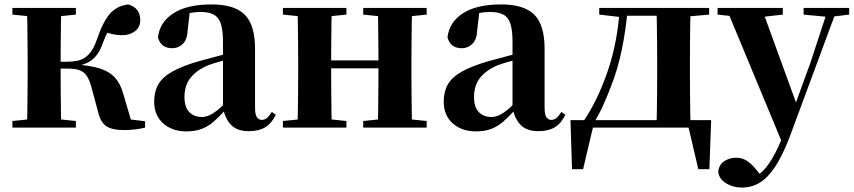

<svg xmlns="http://www.w3.org/2000/svg" viewBox="-20 -577 3861 868"><path d="M36 0V-30L145 -41H215L323 -30V0ZM36 -511V-541H323V-511L215 -500H145ZM101 0Q103 -26 103.5 -68Q104 -110 104.5 -156Q105 -202 105 -236V-305Q105 -339 104.5 -385Q104 -431 103.5 -473.5Q103 -516 101 -541H257Q256 -516 255.5 -473Q255 -430 254.5 -381.5Q254 -333 254 -293V-272Q254 -220 254.5 -166.5Q255 -113 255.5 -69.5Q256 -26 257 0ZM424 -69 393 -184Q384 -217 371.5 -235Q359 -253 338.5 -260Q318 -267 284 -267H179V-298H284Q312 -298 336.5 -304Q361 -310 382 -332Q403 -354 419 -401Q446 -480 477.5 -515.5Q509 -551 560 -557Q614 -541 614 -486Q614 -454 590.5 -436Q567 -418 533 -418Q509 -418 491 -422Q473 -426 451 -434L503 -480Q482 -455 470 -436.5Q458 -418 447 -388Q433 -346 413.5 -323.5Q394 -301 370 -291Q346 -281 316 -276L319 -286Q388 -281 431 -267.5Q474 -254 499 -227Q524 -200 537 -154L579 -11L475 -48L636 -29V0Q616 5 591 8Q566 11 543 11Q486 11 460.5 -6.5Q435 -24 424 -69Z M822 17Q759 17 718 -19Q677 -55 677 -118Q677 -163 696 -196Q715 -229 761 -254.5Q807 -280 885 -302Q924 -313 974.5 -326Q1025 -339 1065 -349V-323Q1025 -313 985 -302Q945 -291 921 -282Q869 -260 841.5 -225.5Q814 -191 814 -138Q814 -93 835.5 -70.5Q857 -48 893 -48Q907 -48 924.5 -55Q942 -62 965.5 -81Q989 -100 1021 -136L1038 -81H1000Q972 -50 947 -28Q922 -6 892.5 5.5Q863 17 822 17ZM1105 16Q1051 16 1023.5 -13.5Q996 -43 988 -92V-95V-387Q988 -440 978.5 -469.5Q969 -499 946.5 -511Q924 -523 886 -523Q861 -523 834.5 -517.5Q808 -512 771 -498L838 -523L829 -446Q827 -398 806.5 -378.5Q786 -359 759 -359Q707 -359 694 -408Q702 -477 764 -517Q826 -557 937 -557Q1041 -557 1087 -510Q1133 -463 1133 -357V-91Q1133 -60 1141 -47.5Q1149 -35 1164 -35Q1176 -35 1186 -43Q1196 -51 1209 -71L1227 -58Q1208 -19 1179 -1.5Q1150 16 1105 16Z M1324 0Q1326 -26 1326.5 -68Q1327 -110 1327.5 -156Q1328 -202 1328 -236V-305Q1328 -339 1327.5 -385Q1327 -431 1326.5 -473.5Q1326 -516 1324 -541H1480Q1479 -516 1478.5 -473Q1478 -430 1477.5 -382Q1477 -334 1477 -295V-273Q1477 -220 1477.5 -166.5Q1478 -113 1478.5 -69.5Q1479 -26 1480 0ZM1687 0Q1689 -26 1689.5 -69.5Q1690 -113 1690.5 -166.5Q1691 -220 1691 -273V-295Q1691 -334 1690.5 -382Q1690 -430 1689.5 -473Q1689 -516 1687 -541H1843Q1842 -516 1841.5 -473.5Q1841 -431 1840.5 -385Q1840 -339 1840 -305V-236Q1840 -202 1840.5 -156Q1841 -110 1841.5 -68Q1842 -26 1843 0ZM1259 0V-30L1368 -41H1438L1546 -30V0ZM1259 -511V-541H1546V-511L1438 -500H1368ZM1622 0V-30L1730 -41H1801L1909 -30V0ZM1622 -511V-541H1909V-511L1801 -500H1730ZM1402 -268V-304H1765V-268Z M2131 17Q2068 17 2027 -19Q1986 -55 1986 -118Q1986 -163 2005 -196Q2024 -229 2070 -254.5Q2116 -280 2194 -302Q2233 -313 2283.5 -326Q2334 -339 2374 -349V-323Q2334 -313 2294 -302Q2254 -291 2230 -282Q2178 -260 2150.5 -225.5Q2123 -191 2123 -138Q2123 -93 2144.5 -70.5Q2166 -48 2202 -48Q2216 -48 2233.5 -55Q2251 -62 2274.5 -81Q2298 -100 2330 -136L2347 -81H2309Q2281 -50 2256 -28Q2231 -6 2201.5 5.5Q2172 17 2131 17ZM2414 16Q2360 16 2332.5 -13.5Q2305 -43 2297 -92V-95V-387Q2297 -440 2287.5 -469.5Q2278 -499 2255.5 -511Q2233 -523 2195 -523Q2170 -523 2143.5 -517.5Q2117 -512 2080 -498L2147 -523L2138 -446Q2136 -398 2115.5 -378.5Q2095 -359 2068 -359Q2016 -359 2003 -408Q2011 -477 2073 -517Q2135 -557 2246 -557Q2350 -557 2396 -510Q2442 -463 2442 -357V-91Q2442 -60 2450 -47.5Q2458 -35 2473 -35Q2485 -35 2495 -43Q2505 -51 2518 -71L2536 -58Q2517 -19 2488 -1.5Q2459 16 2414 16Z M3111 0H2645L2664 -15L2616 188H2566L2559 -34H3195L3187 188H3137L3089 -17ZM2947 0Q2949 -26 2949.5 -68Q2950 -110 2950.5 -156Q2951 -202 2951 -236V-305Q2951 -339 2950.5 -385Q2950 -431 2949.5 -473.5Q2949 -516 2947 -541H3102Q3101 -516 3100.5 -473.5Q3100 -431 3099.5 -385Q3099 -339 3099 -305V-236Q3099 -202 3099.5 -156Q3100 -110 3100.5 -68Q3101 -26 3102 0ZM2689 -511V-541H2791V-500H2785ZM3030 -500V-541H3186V-511L3063 -500ZM2620 -32Q2683 -126 2727.5 -256Q2772 -386 2782 -541H2818Q2810 -445 2791.5 -354.5Q2773 -264 2742 -186Q2725 -141 2706 -99Q2687 -57 2664 -22V-9ZM2791 -506V-541H3031V-506Z M3334 271Q3294 271 3261.5 251Q3229 231 3227 197Q3232 165 3256 150.5Q3280 136 3308 136Q3336 136 3358 151Q3380 166 3398 189L3429 227L3393 251L3374 234Q3421 212 3453.5 166.5Q3486 121 3517 44L3548 -28L3557 -55L3644 -294L3725 -541H3766L3550 42Q3517 128 3483.5 178Q3450 228 3413.5 249.5Q3377 271 3334 271ZM3520 78 3263 -541H3423L3581 -107L3587 -97ZM3224 -511V-541H3519V-511L3423 -500H3325ZM3613 -511V-541H3819V-511L3737 -501H3718Z"/></svg>

Font: Noto Serif TC ExtraBold
Style: Regular
Weight: 800
Designer: Ryoko NISHIZUKA 西塚涼子 (kana & ideographs); Frank Grießhammer (Latin, Greek & Cyrillic); Wenlong ZHANG 张文龙 (bopomofo); San
Foundry: Adobe
Version: Version 2.002-H1;hotconv 1.1.0;makeotfexe 2.6.0